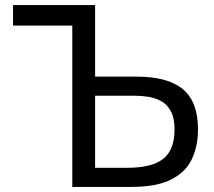

<svg xmlns="http://www.w3.org/2000/svg" viewBox="-20 -733 838 753"><path d="M494.5 0H263.5V-632.5H31V-713H353V-432.5H516Q638 -432.5 697.2 -383.2Q756.5 -334 756.5 -225.5Q756.5 -160 732.5 -109Q708.5 -58 651.2 -29Q594 0 494.5 0ZM353 -75H480Q575.5 -75 620 -110Q664.5 -145 664.5 -225.5Q664.5 -270 650.2 -296.5Q636 -323 612.8 -336Q589.5 -349 562.5 -353.2Q535.5 -357.5 510 -357.5H353Z"/></svg>

Font: Commissioner
Style: Regular
Weight: 400
Designer: Kostas Bartsokas
Foundry: Kostas Bartsokas
Version: Version 1.000; ttfautohint (v1.8.3)